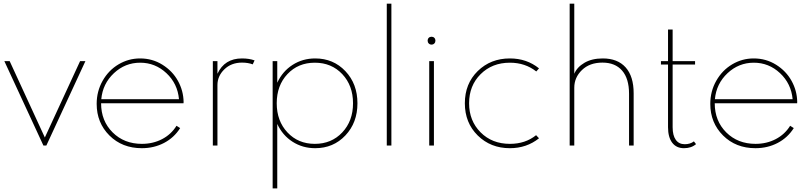

<svg xmlns="http://www.w3.org/2000/svg" viewBox="-20 -802 4476 1058"><path d="M3.9 -465.3H33.2L227.1 -44.4L421.4 -465.3H450.7L235.4 0H219.2Z M512.7 -229.5Q512.7 -298.8 545.4 -356.7Q578.1 -414.6 633.1 -447.3Q688 -480 752 -480Q819.8 -480 875.2 -445.3Q930.7 -410.6 960.7 -356.2Q990.7 -301.8 991.7 -240.2Q991.7 -236.3 991.2 -232.9H537.1Q537.1 -135.7 600.6 -72.5Q664.1 -9.3 761.7 -9.3Q823.2 -9.3 873.3 -35.4Q923.3 -61.5 952.6 -108.9L972.7 -96.2Q939.5 -43.5 884 -14.4Q828.6 14.6 761.7 14.6Q653.3 14.6 583 -55.4Q512.7 -125.5 512.7 -229.5ZM538.1 -255.4H966.3Q958.5 -341.3 897 -398.9Q835.4 -456.5 752.4 -456.5Q669.4 -456.5 607.7 -398.7Q545.9 -340.8 538.1 -255.4Z M1152.8 0V-465.3H1178.2V-395.5Q1217.3 -480 1313.5 -480Q1353 -480 1382.8 -469.2L1372.6 -447.3Q1347.2 -457 1313.5 -457Q1254.4 -457 1216.3 -419.9Q1178.2 -382.8 1178.2 -333.5V0Z M1482.4 -465.3H1507.8V-346.2Q1536.6 -408.7 1592 -444.3Q1647.5 -480 1716.8 -480Q1816.9 -480 1883.3 -409.9Q1949.7 -339.8 1949.7 -232.9Q1949.7 -126 1883.3 -55.7Q1816.9 14.6 1716.8 14.6Q1647.5 14.6 1592 -21Q1536.6 -56.6 1507.8 -119.1V236.3H1482.4ZM1504.9 -232.9Q1504.9 -135.3 1564 -72.3Q1623 -9.3 1714.8 -9.3Q1806.6 -9.3 1866 -72.3Q1925.3 -135.3 1925.3 -232.9Q1925.3 -330.6 1866 -393.6Q1806.6 -456.5 1714.8 -456.5Q1623 -456.5 1564 -393.8Q1504.9 -331.1 1504.9 -232.9Z M2136.7 0H2111.3V-781.7H2136.7Z M2371.1 0H2345.2V-465.3H2371.1ZM2342.5 -562.5Q2336.4 -568.8 2336.4 -578.1Q2336.4 -587.4 2342.5 -593.5Q2348.6 -599.6 2357.9 -599.6Q2367.2 -599.6 2373.3 -593.5Q2379.4 -587.4 2379.4 -578.1Q2379.4 -568.8 2373.3 -562.5Q2367.2 -556.2 2357.9 -556.2Q2348.6 -556.2 2342.5 -562.5Z M2789.6 14.6Q2683.6 14.6 2612.5 -55.4Q2541.5 -125.5 2541.5 -232.9Q2541.5 -340.8 2612.5 -410.4Q2683.6 -480 2789.6 -480Q2882.3 -480 2950.2 -425.3L2935.1 -408.2Q2874 -456.5 2789.6 -456.5Q2691.9 -456.5 2628.4 -393.3Q2564.9 -330.1 2564.9 -232.9Q2564.9 -136.2 2628.2 -72.8Q2691.4 -9.3 2790 -9.3Q2875 -9.3 2934.1 -57.1L2950.2 -40Q2881.8 14.6 2789.6 14.6Z M3119.1 -781.7H3144.5V-395.5Q3159.7 -432.1 3200.7 -456.1Q3241.7 -480 3301.3 -480Q3383.3 -480 3427.5 -430.7Q3471.7 -381.3 3471.7 -288.1V0H3446.3V-285.2Q3446.3 -368.7 3408.2 -412.8Q3370.1 -457 3299.8 -457Q3229 -457 3186.8 -416Q3144.5 -375 3144.5 -318.8V0H3119.1Z M3622.1 -465.3H3661.1V-639.2H3686.5V-465.3H3810.1V-446.3H3686.5V-101.1Q3686.5 -55.7 3703.9 -31.5Q3721.2 -7.3 3753.4 -7.3Q3783.2 -7.3 3803.7 -22.9L3815.4 -7.8Q3789.6 14.6 3749 14.6Q3707 14.6 3684.1 -15.6Q3661.1 -45.9 3661.1 -101.1V-446.3H3622.1Z M3894 -229.5Q3894 -298.8 3926.8 -356.7Q3959.5 -414.6 4014.4 -447.3Q4069.3 -480 4133.3 -480Q4201.2 -480 4256.6 -445.3Q4312 -410.6 4342 -356.2Q4372.1 -301.8 4373 -240.2Q4373 -236.3 4372.6 -232.9H3918.5Q3918.5 -135.7 3981.9 -72.5Q4045.4 -9.3 4143.1 -9.3Q4204.6 -9.3 4254.6 -35.4Q4304.7 -61.5 4334 -108.9L4354 -96.2Q4320.8 -43.5 4265.4 -14.4Q4210 14.6 4143.1 14.6Q4034.7 14.6 3964.4 -55.4Q3894 -125.5 3894 -229.5ZM3919.4 -255.4H4347.7Q4339.8 -341.3 4278.3 -398.9Q4216.8 -456.5 4133.8 -456.5Q4050.8 -456.5 3989 -398.7Q3927.2 -340.8 3919.4 -255.4Z"/></svg>

Font: Spartan MB Thin
Style: Regular
Weight: 100
Designer: Matt Bailey, Mirko Velimirovic
Foundry: Matt Bailey
Version: Version 1.005